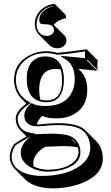

<svg xmlns="http://www.w3.org/2000/svg" viewBox="-20 -713 595 1027"><path d="M284.7 -454.6Q261.2 -455.6 244.6 -471.2L188 -527.8Q166.5 -550.3 166 -584Q166.5 -621.6 189 -649.9Q218.8 -685.5 272 -692.9L328.6 -636.2Q333.5 -630.4 333.5 -616.2Q288.1 -606 267.6 -580.1Q267.6 -580.1 324.7 -523.4Q335.4 -511.7 335.4 -495.6Q335.4 -472.7 310.5 -460Q298.3 -454.6 284.7 -454.6ZM446.8 -232.4Q446.8 -143.1 376.5 -102.5Q335.9 -79.6 280.8 -79.6Q233.4 -80.1 206.5 -93.3Q181.2 -70.3 177.2 -46.9H178.2Q181.2 -46.9 207 -48.8Q245.1 -53.7 290 -54.2Q392.1 -53.7 431.2 -21Q435.5 -17.1 438.5 -14.2L495.1 42.5Q529.3 77.6 529.8 134.8Q529.8 221.2 420.4 265.6Q349.1 294.4 260.7 294.4Q163.1 293.5 115.7 247.6L59.6 191.4Q32.7 163.1 32.2 124Q32.7 92.8 55.2 58.1Q75.2 43 122.1 17.1L87.4 -18.1Q64.5 -42 64 -79.1Q64.9 -118.2 121.1 -158.7L93.8 -186.5Q55.7 -226.1 55.2 -287.1Q55.2 -371.6 132.3 -414.6Q176.3 -438.5 225.1 -439Q259.3 -438.5 286.1 -430.2Q314.9 -431.6 416 -445.8Q431.6 -447.8 443.8 -449.2L446.8 -445.8L503.4 -389.6Q500.5 -375.5 500.5 -363.3Q500.5 -350.1 503.4 -337.4L446.8 -394L443.8 -391.1L500.5 -334.5Q406.7 -344.2 399.9 -344.7L413.6 -330.6Q446.3 -296.4 446.8 -232.4ZM388.7 56.6Q383.3 47.9 377 41Q369.1 33.7 360.8 28.8ZM397 76.2Q371.6 68.4 311.5 68.4Q306.2 68.4 282.2 69.8Q239.7 71.8 222.7 71.8Q176.8 96.7 161.6 137.7Q157.7 149.9 157.7 160.6Q158.2 169.9 159.7 177.7Q197.8 194.3 231.9 194.8Q331.1 194.8 377 150.9Q399.4 128.4 399.9 101.1Q399.9 87.4 397 76.2ZM196.3 -179.7Q211.4 -176.3 229 -175.8Q303.2 -175.8 311 -259.8Q312 -271.5 312 -284.2Q311.5 -317.9 304.2 -341.3Q291.5 -344.2 277.3 -344.2Q208.5 -344.2 193.4 -272.5Q189.9 -254.9 189.5 -235.4Q189.9 -202.1 196.3 -179.7ZM321.8 -284.2Q319.8 -167.5 229 -166Q123.5 -168 123 -292Q123 -377.9 180.7 -403.3Q199.2 -411.1 221.2 -411.1Q309.6 -411.1 320.8 -310.5Q321.8 -297.9 321.8 -284.2ZM379.9 -289.1Q379.4 -362.8 334 -393.1L301.8 -414.6L340.3 -411.1Q358.9 -409.7 435.5 -401.9Q434.1 -411.6 434.1 -419.9Q434.1 -429.7 435.5 -438Q421.4 -436.5 393.1 -432.1Q332.5 -422.9 286.6 -420.4H285.2L283.2 -420.9Q256.8 -428.7 225.1 -429.2Q150.9 -429.2 102.5 -379.9Q65.4 -340.8 64.9 -287.1Q65.4 -208.5 130.9 -170.9L144.5 -162.6L131.8 -153.8Q75.2 -113.8 74.2 -79.1Q76.2 -15.1 141.6 -2.4L168.9 2L145 16.1Q138.7 19.5 124 27.3Q80.6 51.3 62.5 64.9Q42.5 97.2 42 124Q42 193.8 130.9 218.8Q165.5 228 204.1 228Q333 228 408.7 173.3Q462.4 133.3 462.9 78.1Q461.9 19.5 424.3 -13.2Q387.7 -43.9 290 -43.9Q246.1 -43.9 208.5 -39.1H207.5Q178.7 -37.1 178.2 -37.1Q111.3 -39.6 109.9 -94.2Q110.8 -129.4 143.6 -157.7L148.4 -162.1L154.8 -158.7Q179.2 -146 224.1 -146Q332 -146 367.2 -225.6Q379.9 -254.9 379.9 -289.1ZM90.8 104Q90.8 56.6 142.6 18.1Q152.3 11.2 161.1 6.3L163.6 4.9H166Q183.1 4.9 224.1 2.9Q248.5 2 254.9 2Q329.6 2 359.4 16.6Q363.3 18.6 366.2 20.5Q409.7 46.9 410.2 101.1Q410.2 164.6 323.7 191.9Q281.2 205.1 231.9 205.1Q182.6 205.1 137.7 178.2Q91.3 148.9 90.8 104ZM228 -521Q260.3 -521 268.1 -545.9Q269 -549.3 269 -551.8Q266.6 -581.5 229 -583Q201.7 -583 196.8 -586.9Q190.4 -593.8 189.9 -606Q189.9 -647 238.3 -670.4Q252 -676.8 266.6 -680.7L266.1 -682.1Q220.7 -673.3 196.8 -643.6Q176.3 -616.7 175.8 -584Q175.8 -542.5 206.1 -526.4Q216.8 -521.5 228 -521Z"/></svg>

Font: Linux Biolinum Shadow O
Style: Regular
Weight: 400
Designer: Philipp H. Poll
Foundry: Philipp H. Poll
Version: Version 1.0.4